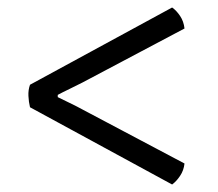

<svg xmlns="http://www.w3.org/2000/svg" viewBox="-20 -565 580 512"><path d="M439 -545Q450.5 -537 460.2 -522.5Q470 -508 472 -489L200 -345Q187.5 -338.5 165.8 -328Q144 -317.5 134 -312V-306Q144 -301 165.8 -290.5Q187.5 -280 200 -273L472 -129Q470 -110.5 460.2 -96Q450.5 -81.5 439 -73L60 -279Q56.5 -293.5 55.8 -309.2Q55 -325 60 -339Z"/></svg>

Font: Signika Negative Light Light
Style: Regular
Weight: 300
Version: Version 2.001